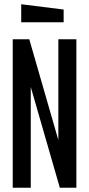

<svg xmlns="http://www.w3.org/2000/svg" viewBox="-20 -885 420 905"><path d="M40 0V-700H118L255 -225V-700H340V0H262L125 -475V0ZM280 -780H80V-865L280 -840Z"/></svg>

Font: Tektur Condensed
Style: Regular
Weight: 400
Width: 3
Designer: Adam Jagosz
Foundry: Adam Jagosz
Version: Version 1.005;gftools[0.9.30]